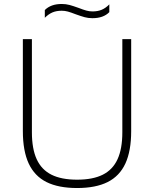

<svg xmlns="http://www.w3.org/2000/svg" viewBox="-20 -937 775 966"><path d="M95 -277.5V-740H140.5V-271.5Q140.5 -188 164.8 -135.5Q189 -83 239 -58Q289 -33 368 -33Q447 -33 497 -58Q547 -83 571.2 -135.5Q595.5 -188 595.5 -271.5V-740H640V-277.5Q640 -177.5 610.8 -114.2Q581.5 -51 521.5 -21Q461.5 9 368 9Q274 9 214 -21Q154 -51 124.5 -114.2Q95 -177.5 95 -277.5ZM360 -865.5Q337 -874.5 321.5 -878.8Q306 -883 290.5 -883Q263.5 -883 243.8 -874.5Q224 -866 205.5 -847.5V-886.5Q236 -917 290.5 -917Q311.5 -917 330 -912Q348.5 -907 376 -897Q399 -888 414.5 -883.8Q430 -879.5 445.5 -879.5Q472 -879.5 492 -888Q512 -896.5 530 -915V-876Q500.5 -845.5 445 -845.5Q424 -845.5 405.8 -850.5Q387.5 -855.5 360 -865.5Z"/></svg>

Font: Encode Sans Semi Expanded ExLight
Style: Regular
Weight: 275
Width: 6
Designer: Multiple Designers
Foundry: Impallari Type
Version: Version 2.000